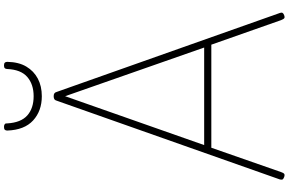

<svg xmlns="http://www.w3.org/2000/svg" viewBox="-256 -1142 1412 939"><g transform="rotate(-90 449.5 -672.0)"><path d="M53 12Q43 8 41.5 3.5Q40 -1 42 -9L427 -1100Q429 -1108 434 -1111.5Q439 -1115 449 -1115Q458 -1115 463 -1111.5Q468 -1108 470 -1100L856 -9Q859 -1 857 3.5Q855 8 846 12Q836 16 831 13Q826 10 821 -3L701 -344H197L78 -3Q74 9 69 12.5Q64 16 53 12ZM210 -379H687L449 -1059ZM449 -1173Q377 -1173 330.5 -1215.5Q284 -1258 281 -1342Q281 -1350 285 -1354Q289 -1358 299 -1358Q308 -1358 312.5 -1354Q317 -1350 316 -1342Q320 -1275 355 -1244Q390 -1213 449 -1213Q507 -1213 543 -1244Q579 -1275 582 -1342Q582 -1350 586 -1354Q590 -1358 599 -1358Q609 -1358 613 -1354Q617 -1350 617 -1342Q616 -1286 594 -1249Q572 -1212 535 -1192.5Q498 -1173 449 -1173Z"/></g></svg>

Font: Playwrite FR Moderne Thin
Style: Regular
Weight: 250
Version: Version 1.002